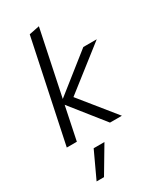

<svg xmlns="http://www.w3.org/2000/svg" viewBox="-245 -826 1008 1189"><g transform="rotate(-30 258.5 -231.5)"><path d="M21 0 173 -722 247 -737 150 -273 421 -488H517L213 -250L415 0H330L142 -236L93 0ZM76 274 163 87H240L129 274Z"/></g></svg>

Font: Red Hat Text VF
Style: Italic
Weight: 400
Italic angle: -12°
Designer: Pentagram, MCKL
Foundry: Pentagram, MCKL
Version: Version 1.023